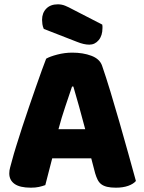

<svg xmlns="http://www.w3.org/2000/svg" viewBox="-20 -860 667 890"><path d="M194 -588Q211 -598 245.5 -607Q280 -616 315 -616Q365 -616 403.5 -601.5Q442 -587 453 -556Q471 -504 492 -435Q513 -366 534 -292.5Q555 -219 575 -147.5Q595 -76 610 -21Q598 -7 574 1.5Q550 10 517 10Q493 10 476.5 6Q460 2 449.5 -6Q439 -14 432.5 -27Q426 -40 421 -57L403 -126H222Q214 -96 206 -64Q198 -32 190 -2Q176 3 160.5 6.5Q145 10 123 10Q72 10 47.5 -7.5Q23 -25 23 -56Q23 -70 27 -84Q31 -98 36 -117Q43 -144 55.5 -184Q68 -224 83 -270.5Q98 -317 115 -366Q132 -415 147 -458.5Q162 -502 174.5 -536Q187 -570 194 -588ZM314 -459Q300 -417 282.5 -365.5Q265 -314 251 -261H375Q361 -315 346.5 -366.5Q332 -418 320 -459ZM183 -726Q178 -737 176.5 -748Q175 -759 175 -768Q175 -800 194.5 -820Q214 -840 248 -840Q266 -840 282 -833.5Q298 -827 318 -816L454 -746Q455 -742 455 -738Q455 -734 455 -730Q455 -695 437.5 -674Q420 -653 394 -653Q369 -653 337 -666Z"/></svg>

Font: Baloo Thambi
Style: Regular
Weight: 400
Designer: Aadarsh Rajan and Ek Type
Foundry: Ek Type
Version: Version 1.443;PS 1.000;hotconv 16.6.51;makeotf.lib2.5.65220;